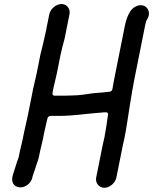

<svg xmlns="http://www.w3.org/2000/svg" viewBox="-20 -744 743 932"><path d="M293.8 -557.3 317.3 -675C322.5 -701.2 304.4 -724.5 278.6 -724.5C252.7 -724.5 224.4 -700.9 219.3 -675L201.7 -587C194.7 -552 185.5 -517.9 176.5 -480.7L157.8 -387C150.5 -350.8 141.4 -321 135.4 -285.2L115.8 -187C109.9 -157.3 102.2 -128.5 96.7 -101L89.5 -65C85.2 -43.7 79.8 -26.7 76.3 -9L70.7 19C69.4 25.6 65.7 32 63.7 38.5L57.2 58.6C52.6 72.9 46.8 90.7 42.4 105.4C31.7 138.3 47 163.3 74.9 165.5C101.5 167.7 128.9 146.5 136.2 121.5L137.9 113C138 112.5 138.3 111.6 138.5 110.9C144.7 94.1 152.4 69.3 157.9 53.1C158.6 49.9 160.5 44 163.1 38.4C165.4 31.6 168.3 20.9 170.1 12L174.1 -8C177.9 -27.2 183.5 -44.9 187.5 -65L195.1 -103C199.4 -124.6 206.1 -148.4 210.2 -169C211.5 -175.3 218.1 -181.5 225.2 -181.5H269.2C331.9 -181.5 388.3 -190.6 447 -195.5L471.3 -197.4C486.2 -198.9 508 -203.1 504.8 -187L502.7 -176.4C498.4 -144.3 493.4 -109.9 487.1 -78C484.3 -64 480.7 -50.9 478.3 -39L446.9 118C441.8 143.9 460.6 167.5 486.6 167.5C512.3 167.5 539.7 144.2 544.9 118L576.3 -39C578.6 -50.8 581 -61.4 584.7 -76.3C595.3 -129.3 602.1 -183.9 611.3 -239.6L620.9 -297.6C624.3 -317.7 627.7 -336.5 631.2 -354L685.1 -624C685.9 -628.2 686.8 -631.5 688.8 -637.8L689.3 -640C690 -643.6 692.5 -647 694.2 -649.8C712.9 -679.3 699.2 -706.2 681.7 -714.5C652.9 -728.2 620.6 -706.4 609.5 -683.6C609.3 -683.1 608.8 -682.3 608.4 -681.7C599.7 -668.7 590.9 -643 586.5 -621L533.2 -354C530.4 -340.2 527.9 -326.1 525.7 -311.6C524.5 -303.7 517.1 -298.5 510.6 -298.5C504.1 -298.5 491.6 -296.3 482 -295.5L433.6 -291.6C400.4 -287.2 367.1 -280.5 328 -280.5C313.3 -279.8 300.2 -279.5 288.8 -279.5L244.8 -279.5C238.6 -279.5 233.6 -284.7 234.7 -291.5C239.9 -324.7 249.6 -356.3 255.8 -387L274.3 -480C279.8 -507.2 287 -530.7 293.8 -557.3Z"/></svg>

Font: Smoothie
Style: LightIt
Weight: 400
Foundry: Cannot Into Space Fonts
Version: Version 0.8